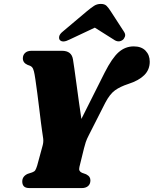

<svg xmlns="http://www.w3.org/2000/svg" viewBox="-20 -959 784 979"><path d="M441 -39.5Q441 -20.5 429 -10.2Q417 0 397 0H131Q110 0 101.8 -9Q93.5 -18 93.5 -33.5Q93.5 -60 121 -72.5L144 -80Q155.5 -84 160 -91.2Q164.5 -98.5 169.5 -114.5L197 -215.5Q202.5 -234.5 200.2 -252.8Q198 -271 194.5 -292Q192.5 -303.5 188.8 -334Q185 -364.5 180.2 -404.2Q175.5 -444 170.2 -483.8Q165 -523.5 160.5 -553.8Q156 -584 153 -595Q149.5 -610 142.8 -617Q136 -624 120 -628.5Q96.5 -639 96.5 -661.5Q96.5 -678.5 108 -689.2Q119.5 -700 140.5 -700H296Q345 -700 352 -656.5Q354.5 -642.5 359.2 -608.8Q364 -575 370 -530.2Q376 -485.5 382.5 -438.8Q389 -392 395 -352.5L513.5 -588.5Q551.5 -663.5 585.2 -693Q619 -722.5 662 -722.5Q701 -722.5 722.2 -700.5Q743.5 -678.5 743.5 -644.5Q743.5 -603.5 715.5 -575.8Q687.5 -548 634.5 -531Q593 -517.5 566.5 -498.5Q540 -479.5 516.5 -434.5L433 -270Q422.5 -250 417.2 -234Q412 -218 408.5 -203.5L385 -108Q382 -95.5 385.5 -88.8Q389 -82 398 -78L419 -70.5Q432 -63.5 436.5 -56Q441 -48.5 441 -39.5ZM335 -757.5Q299.5 -739 285 -755Q279.5 -762 282 -773.8Q284.5 -785.5 300 -798L424 -902.5Q444 -919 459.2 -929Q474.5 -939 494 -939Q513.5 -939 523.5 -929Q533.5 -919 544 -902.5L613 -796Q621 -783.5 617 -772.2Q613 -761 605 -755Q583.5 -740 559.5 -757.5L463.5 -818Z"/></svg>

Font: Fraunces 72pt Soft Black
Style: Italic
Weight: 900
Italic angle: -16°
Version: Version 1.000;[b76b70a41]